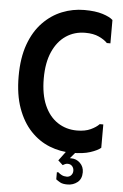

<svg xmlns="http://www.w3.org/2000/svg" viewBox="-59 -753 622 967"><g transform="rotate(5 252.0 -269.5)"><path d="M27 -350Q27 -443 51.5 -511Q76 -579 119 -623.5Q162 -668 216 -689.5Q270 -711 328 -711Q384 -711 420.5 -699.5Q457 -688 473 -673V-555H455Q440 -571 412 -584Q384 -597 343 -597Q288 -597 245.5 -568.5Q203 -540 178.5 -485Q154 -430 154 -350Q154 -270 178 -215Q202 -160 245 -131.5Q288 -103 343 -103Q384 -103 412 -116Q440 -129 455 -145H473V-27Q457 -13 420.5 -1Q384 11 327 11Q268 11 214 -10.5Q160 -32 118 -76.5Q76 -121 51.5 -189Q27 -257 27 -350ZM327 39Q353 39 372 57.5Q391 76 391 104Q391 138 369.5 155Q348 172 319 172Q295 172 282.5 165Q270 158 261 151V115H269Q276 122 287 127.5Q298 133 312 133Q326 133 334.5 123.5Q343 114 343 101Q343 87 334.5 77.5Q326 68 312 68Q304 68 298 71Q292 74 287 77L263 55L304 0H353L320 39Z"/></g></svg>

Font: Phudu Medium
Style: Regular
Weight: 500
Version: Version 1.005;gftools[0.9.23]